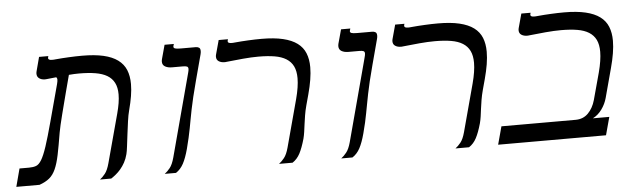

<svg xmlns="http://www.w3.org/2000/svg" viewBox="-87 -673 2662 806"><g transform="rotate(-5 1243.5 -270.0)"><path d="M425.3 -96.2Q420.4 -77.1 412.1 -62Q403.8 -46.9 393.8 -35.2Q383.8 -23.4 373.3 -14.9Q362.8 -6.3 353 0H305.7Q316.9 -8.3 327.9 -22.2Q338.9 -36.1 346.7 -64.9L401.9 -269.5Q408.2 -293 411.4 -312.7Q414.6 -332.5 414.6 -349.6Q414.6 -378.9 404.5 -398.4Q394.5 -418 374.8 -429.7Q355 -441.4 325.4 -446.3Q295.9 -451.2 256.3 -451.2Q246.6 -451.2 235.8 -450.7Q225.1 -450.2 213.9 -449.2L195.3 -378.9Q189.9 -357.9 183.6 -333.7Q177.2 -309.6 171.4 -286.4Q165.5 -263.2 160.9 -243.4Q156.2 -223.6 154.3 -211.9Q145 -155.3 137.5 -118.7Q129.9 -82 119.4 -58.8Q108.9 -35.6 93 -22.5Q77.1 -9.3 50.8 0H-46.9L-26.9 -75.7H13.2Q30.8 -75.7 43 -80.1Q55.2 -84.5 66.2 -102.5Q77.1 -120.6 89.4 -157.5Q101.6 -194.3 119.1 -259.3L153.8 -388.2Q158.2 -404.3 161.1 -415.5Q164.1 -426.8 164.1 -433.6Q164.1 -439.9 160.2 -443.8L119.6 -439.5Q117.2 -439 112.3 -439Q98.1 -439 88.4 -445.8Q78.6 -452.6 78.6 -465.8Q78.6 -470.2 80.1 -476.1L95.7 -535.2H134.8L133.3 -529.8Q132.8 -528.8 132.8 -526.9Q132.8 -522.9 136.5 -520.5Q140.1 -518.1 150.4 -518.1Q153.3 -518.1 156.7 -518.3Q160.2 -518.6 164.1 -519Q190.4 -521.5 220 -522.9Q249.5 -524.4 275.9 -524.4Q328.6 -524.4 365.7 -515.9Q402.8 -507.3 426 -490.2Q449.2 -473.1 459.7 -447.8Q470.2 -422.4 470.2 -388.2Q470.2 -364.7 465.8 -337.9Q461.4 -311 453.1 -279.8Q447.8 -260.3 444.1 -233.2Q440.4 -206.1 437 -179.2Q433.6 -152.3 430.9 -129.6Q428.2 -106.9 425.3 -96.2Z M680.2 -96.2Q669.9 -58.1 657.7 -35.4Q645.5 -12.7 626 0H578.6Q589.8 -8.3 601.1 -22.2Q612.3 -36.1 620.1 -64.9L706.5 -388.2Q710.4 -403.8 713.4 -414.1Q716.3 -424.3 716.3 -430.2Q716.3 -438 711.2 -440.4Q706.1 -442.9 693.4 -442.9H647.9Q630.4 -442.9 618.9 -449.5Q607.4 -456.1 607.4 -470.2Q607.4 -475.1 608.9 -481L625 -540H664.1L661.6 -531.7Q661.1 -530.8 661.1 -528.3Q661.1 -523.4 667.2 -521Q673.3 -518.6 691.9 -518.6H754.9Q762.2 -518.6 768.1 -515.1Q773.9 -511.7 773.9 -500.5Q773.9 -494.1 772 -486.8L743.2 -378.9Q732.9 -340.8 726.1 -312Q719.2 -283.2 714.6 -260.3Q710 -237.3 706.5 -218.3Q703.1 -199.2 699.5 -180.7Q695.8 -162.1 691.4 -141.8Q687 -121.6 680.2 -96.2Z M1195.8 -234.9Q1189.9 -212.9 1186.8 -193.6Q1183.6 -174.3 1181.4 -157Q1179.2 -139.6 1177 -124.5Q1174.8 -109.4 1171.4 -96.2Q1160.6 -58.1 1148.7 -35.4Q1136.7 -12.7 1117.2 0H1060.1Q1071.3 -8.3 1082.5 -22.2Q1093.8 -36.1 1101.6 -64.9L1155.3 -264.6Q1168.9 -315.9 1168.9 -351.6Q1168.9 -381.8 1159.2 -401.9Q1149.4 -421.9 1129.9 -434.1Q1110.4 -446.3 1081.1 -451.2Q1051.8 -456.1 1012.7 -456.1Q983.4 -456.1 947.8 -452.9Q912.1 -449.7 877 -445.8Q874.5 -445.3 872.8 -445.3Q871.1 -445.3 869.1 -445.3Q855 -445.3 845.2 -451.7Q835.4 -458 835.4 -471.2Q835.4 -475.6 836.9 -481L853 -540H892.1L890.6 -534.7Q890.1 -533.2 890.1 -531.2Q890.1 -527.3 893.8 -525.1Q897.5 -522.9 907.7 -522.9Q910.2 -522.9 913.8 -523.2Q917.5 -523.4 921.4 -523.9Q947.8 -526.4 976.8 -527.8Q1005.9 -529.3 1032.2 -529.3Q1085.4 -529.3 1122.6 -520.5Q1159.7 -511.7 1182.6 -494.6Q1205.6 -477.5 1215.8 -452.1Q1226.1 -426.8 1226.1 -393.1Q1226.1 -368.7 1221.4 -340.3Q1216.8 -312 1208 -279.8Z M1423.8 -96.2Q1413.6 -58.1 1401.4 -35.4Q1389.2 -12.7 1369.6 0H1322.3Q1333.5 -8.3 1344.7 -22.2Q1356 -36.1 1363.8 -64.9L1450.2 -388.2Q1454.1 -403.8 1457 -414.1Q1460 -424.3 1460 -430.2Q1460 -438 1454.8 -440.4Q1449.7 -442.9 1437 -442.9H1391.6Q1374 -442.9 1362.5 -449.5Q1351.1 -456.1 1351.1 -470.2Q1351.1 -475.1 1352.5 -481L1368.7 -540H1407.7L1405.3 -531.7Q1404.8 -530.8 1404.8 -528.3Q1404.8 -523.4 1410.9 -521Q1417 -518.6 1435.5 -518.6H1498.5Q1505.9 -518.6 1511.7 -515.1Q1517.6 -511.7 1517.6 -500.5Q1517.6 -494.1 1515.6 -486.8L1486.8 -378.9Q1476.6 -340.8 1469.7 -312Q1462.9 -283.2 1458.3 -260.3Q1453.6 -237.3 1450.2 -218.3Q1446.8 -199.2 1443.1 -180.7Q1439.5 -162.1 1435.1 -141.8Q1430.7 -121.6 1423.8 -96.2Z M1939.5 -234.9Q1933.6 -212.9 1930.4 -193.6Q1927.2 -174.3 1925 -157Q1922.9 -139.6 1920.7 -124.5Q1918.5 -109.4 1915 -96.2Q1904.3 -58.1 1892.3 -35.4Q1880.4 -12.7 1860.8 0H1803.7Q1814.9 -8.3 1826.2 -22.2Q1837.4 -36.1 1845.2 -64.9L1898.9 -264.6Q1912.6 -315.9 1912.6 -351.6Q1912.6 -381.8 1902.8 -401.9Q1893.1 -421.9 1873.5 -434.1Q1854 -446.3 1824.7 -451.2Q1795.4 -456.1 1756.3 -456.1Q1727.1 -456.1 1691.4 -452.9Q1655.8 -449.7 1620.6 -445.8Q1618.2 -445.3 1616.5 -445.3Q1614.7 -445.3 1612.8 -445.3Q1598.6 -445.3 1588.9 -451.7Q1579.1 -458 1579.1 -471.2Q1579.1 -475.6 1580.6 -481L1596.7 -540H1635.7L1634.3 -534.7Q1633.8 -533.2 1633.8 -531.2Q1633.8 -527.3 1637.5 -525.1Q1641.1 -522.9 1651.4 -522.9Q1653.8 -522.9 1657.5 -523.2Q1661.1 -523.4 1665 -523.9Q1691.4 -526.4 1720.5 -527.8Q1749.5 -529.3 1775.9 -529.3Q1829.1 -529.3 1866.2 -520.5Q1903.3 -511.7 1926.3 -494.6Q1949.2 -477.5 1959.5 -452.1Q1969.7 -426.8 1969.7 -393.1Q1969.7 -368.7 1965.1 -340.3Q1960.4 -312 1951.7 -279.8Z M2196.8 -523.9Q2223.1 -526.4 2252.2 -527.8Q2281.2 -529.3 2307.6 -529.3Q2360.8 -529.3 2397.9 -520.5Q2435.1 -511.7 2458 -494.6Q2481 -477.5 2491.2 -452.1Q2501.5 -426.8 2501.5 -393.1Q2501.5 -368.7 2496.8 -340.3Q2492.2 -312 2483.4 -279.8L2450.2 -156.2Q2443.4 -130.9 2427.5 -108.9Q2411.6 -86.9 2389.2 -75.7H2458.5L2438 0H1983.4L2003.9 -75.7H2316.4Q2348.6 -75.7 2369.6 -96.9Q2390.6 -118.2 2399.9 -151.4L2430.7 -264.6Q2437.5 -290.5 2440.9 -312.3Q2444.3 -334 2444.3 -351.6Q2444.3 -381.8 2434.6 -401.9Q2424.8 -421.9 2405.3 -434.1Q2385.7 -446.3 2356.4 -451.2Q2327.1 -456.1 2288.1 -456.1Q2258.8 -456.1 2223.1 -452.9Q2187.5 -449.7 2152.3 -445.8Q2149.9 -445.3 2148.2 -445.3Q2146.5 -445.3 2144.5 -445.3Q2130.4 -445.3 2120.6 -451.7Q2110.8 -458 2110.8 -471.2Q2110.8 -475.6 2112.3 -481L2128.4 -540H2167.5L2166 -534.7Q2165.5 -533.2 2165.5 -531.2Q2165.5 -527.3 2169.2 -525.1Q2172.9 -522.9 2183.1 -522.9Q2185.5 -522.9 2189.2 -523.2Q2192.9 -523.4 2196.8 -523.9Z"/></g></svg>

Font: Arian Grqi
Style: Italic
Weight: 400
Italic angle: -15°
Designer: Ruben Hakobyan (Tarumian)
Foundry: Ruben Hakobyan (Tarumian)
Version: Version 1.002